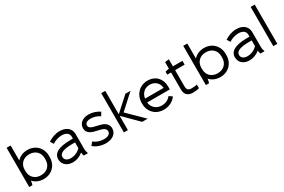

<svg xmlns="http://www.w3.org/2000/svg" viewBox="108 -1882 4517 3051"><g transform="rotate(-30 2366.0 -356.0)"><path d="M354 6H357C504 6 610 -101 610 -247V-273C610 -419 504 -526 357 -526H354C276 -526 209 -495 164 -445V-720H90V0H148C155 -19 162 -52 164 -75C209 -24 276 6 354 6ZM346 -68C236 -68 164 -142 164 -247V-273C164 -378 236 -452 346 -452H350C460 -452 532 -378 532 -273V-247C532 -142 460 -68 350 -68Z M891 8C957 8 1023 -16 1077 -64C1079 -41 1085 -15 1091 0H1167C1158 -22 1149 -57 1149 -85V-362C1149 -463 1071 -529 951 -529H949C872 -529 801 -502 735 -460L772 -399C819 -433 888 -454 945 -454H947C1026 -454 1075 -417 1075 -356V-320H1028C816 -320 709 -262 709 -151V-149C709 -56 783 8 891 8ZM892 -66C828 -66 785 -99 785 -148V-150C785 -219 864 -251 1043 -251H1075V-147C1033 -99 968 -66 892 -66Z M1496 8C1617 8 1699 -53 1699 -150C1699 -257 1597 -287 1504 -305C1405 -324 1373 -349 1373 -387C1373 -428 1409 -455 1476 -455C1531 -455 1596 -436 1642 -403L1679 -464C1627 -504 1550 -528 1481 -528C1370 -528 1296 -470 1296 -379C1296 -279 1391 -253 1479 -234C1555 -218 1621 -201 1621 -141C1621 -93 1577 -64 1500 -64C1434 -64 1373 -85 1316 -127L1272 -71C1328 -20 1414 8 1496 8Z M1826 0H1900V-257H1905L2162 0H2263L1981 -277L2248 -520H2154L1904 -293H1900V-720H1826Z M2560 6C2652 6 2738 -34 2787 -107L2728 -146C2699 -102 2637 -68 2566 -68C2466 -68 2394 -134 2384 -227H2800V-283C2800 -427 2703 -526 2562 -526C2413 -526 2305 -414 2305 -259V-248C2305 -102 2410 6 2560 6ZM2386 -297C2400 -390 2466 -452 2558 -452C2652 -452 2721 -389 2727 -297Z M3100 3C3136 3 3187 -3 3211 -13V-79C3189 -72 3138 -68 3111 -68C3057 -68 3026 -88 3026 -150V-450H3201V-520H3026V-650L2952 -640V-519C2929 -517 2903 -511 2882 -504V-450H2952V-137C2952 -35 3011 3 3100 3Z M3595 6H3598C3745 6 3851 -101 3851 -247V-273C3851 -419 3745 -526 3598 -526H3595C3517 -526 3450 -495 3405 -445V-720H3331V0H3389C3396 -19 3403 -52 3405 -75C3450 -24 3517 6 3595 6ZM3587 -68C3477 -68 3405 -142 3405 -247V-273C3405 -378 3477 -452 3587 -452H3591C3701 -452 3773 -378 3773 -273V-247C3773 -142 3701 -68 3591 -68Z M4132 8C4198 8 4264 -16 4318 -64C4320 -41 4326 -15 4332 0H4408C4399 -22 4390 -57 4390 -85V-362C4390 -463 4312 -529 4192 -529H4190C4113 -529 4042 -502 3976 -460L4013 -399C4060 -433 4129 -454 4186 -454H4188C4267 -454 4316 -417 4316 -356V-320H4269C4057 -320 3950 -262 3950 -151V-149C3950 -56 4024 8 4132 8ZM4133 -66C4069 -66 4026 -99 4026 -148V-150C4026 -219 4105 -251 4284 -251H4316V-147C4274 -99 4209 -66 4133 -66Z M4568 0H4642V-720H4568Z"/></g></svg>

Font: Fixel Display Regular
Style: Regular
Weight: 400
Designer: AlfaBravo + MacPaw
Foundry: Kyrylo Tkachov, Marchela Mozhyna, Serhii Makarenko, Maria Weinstein, Zakhar Kryvoshyya
Version: Version 1.211